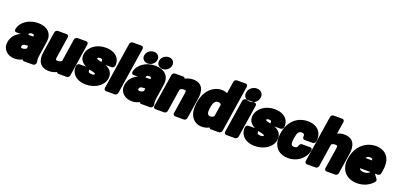

<svg xmlns="http://www.w3.org/2000/svg" viewBox="12 -1813 5969 2887"><g transform="rotate(20 2996.5 -370.0)"><path d="M276 -358C278 -362 280 -366 281 -370C283 -386 291 -396 323 -396C355 -396 360 -388 358 -360H333C314 -360 294 -360 276 -358ZM359 -576C283 -576 216 -555 163 -517C120 -487 76 -438 65 -370C63 -354 73 -332 96 -332H167C92 -301 33 -240 19 -148C15 -119 16 -93 24 -69C47 0 112 48 206 48C251 48 290 37 324 18C328 29 340 38 354 38H497C513 38 536 23 540 0L541 -8C542 -13 542 -19 541 -24C533 -50 533 -82 540 -128L574 -352C597 -500 498 -576 359 -576ZM237 -159C241 -188 258 -202 313 -202H333L327 -160C315 -147 293 -136 265 -136C241 -136 235 -147 237 -159Z M825 -142C796 -142 789 -148 795 -186L848 -528C850 -544 839 -566 816 -566H675C659 -566 636 -551 632 -528L579 -187C558 -51 611 48 755 48C800 48 838 38 875 19C879 28 891 38 905 38H1037C1053 38 1076 23 1080 0L1162 -528C1164 -544 1154 -566 1131 -566H990C974 -566 950 -551 946 -528L890 -165C878 -152 860 -142 825 -142Z M1451 -350C1430 -355 1410 -360 1396 -365C1370 -374 1372 -377 1372 -380C1374 -390 1379 -400 1411 -400C1448 -400 1453 -390 1450 -368C1450 -367 1449 -356 1451 -350ZM1318 -183C1328 -180 1336 -178 1347 -176C1369 -172 1384 -169 1394 -165C1423 -154 1421 -153 1420 -146C1419 -139 1414 -128 1373 -128C1329 -128 1317 -141 1319 -170C1319 -172 1319 -179 1318 -183ZM1258 -206H1154C1138 -206 1115 -191 1111 -168C1107 -141 1109 -114 1117 -88C1144 -2 1229 48 1343 48C1418 48 1484 28 1536 -7C1580 -37 1624 -84 1635 -152C1650 -251 1589 -305 1522 -330H1622C1638 -330 1662 -345 1666 -368C1671 -399 1667 -426 1659 -452C1630 -535 1547 -576 1439 -576C1366 -576 1302 -555 1251 -518C1210 -487 1169 -439 1159 -374C1145 -283 1201 -233 1258 -206Z M1806 38C1822 38 1845 23 1849 0L1965 -750C1967 -766 1957 -788 1934 -788H1793C1777 -788 1753 -773 1749 -750L1633 0C1631 16 1642 38 1665 38Z M2150 -358C2152 -362 2154 -366 2155 -370C2157 -386 2165 -396 2197 -396C2229 -396 2234 -388 2232 -360H2207C2188 -360 2168 -360 2150 -358ZM2233 -576C2157 -576 2090 -555 2037 -517C1994 -487 1950 -438 1939 -370C1937 -354 1947 -332 1970 -332H2041C1966 -301 1907 -240 1893 -148C1889 -119 1890 -93 1898 -69C1921 0 1986 48 2080 48C2125 48 2164 37 2198 18C2202 29 2214 38 2228 38H2371C2387 38 2410 23 2414 0L2415 -8C2416 -13 2416 -19 2415 -24C2407 -50 2407 -82 2414 -128L2448 -352C2471 -500 2372 -576 2233 -576ZM2111 -159C2115 -188 2132 -202 2187 -202H2207L2201 -160C2189 -147 2167 -136 2139 -136C2115 -136 2109 -147 2111 -159ZM2112 -568C2166 -568 2222 -606 2231 -667C2240 -727 2198 -766 2143 -766C2089 -766 2031 -729 2021 -667C2011 -604 2058 -568 2112 -568ZM2350 -566C2405 -566 2460 -607 2469 -667C2478 -727 2436 -766 2381 -766C2327 -766 2269 -729 2259 -667C2250 -606 2294 -566 2350 -566Z M2752 -386C2793 -386 2797 -381 2790 -337L2738 0C2736 16 2747 38 2770 38H2911C2927 38 2950 23 2954 0L3006 -336C3027 -469 2986 -576 2839 -576C2792 -576 2749 -563 2712 -543C2709 -554 2698 -566 2682 -566H2549C2533 -566 2510 -551 2506 -528L2424 0C2422 16 2432 38 2455 38H2596C2612 38 2636 23 2640 0L2696 -361C2709 -375 2726 -386 2752 -386Z M3315 18C3320 29 3331 38 3345 38H3472C3488 38 3512 23 3516 0L3632 -750C3634 -766 3623 -788 3600 -788H3459C3443 -788 3420 -773 3416 -750L3386 -556C3363 -568 3333 -576 3298 -576C3260 -576 3222 -567 3189 -551C3084 -502 3025 -394 3005 -268L3004 -258C2991 -173 3001 -98 3033 -44C3063 7 3117 48 3201 48C3244 48 3282 37 3315 18ZM3356 -359 3326 -169C3312 -152 3297 -142 3266 -142C3222 -142 3208 -178 3220 -258L3221 -268C3233 -348 3260 -386 3305 -386C3336 -386 3349 -376 3356 -359Z M3730 38C3746 38 3769 23 3773 0L3855 -528C3857 -544 3847 -566 3824 -566H3683C3667 -566 3643 -551 3639 -528L3557 0C3555 16 3566 38 3589 38ZM3751 -554C3689 -554 3641 -596 3652 -665C3662 -731 3722 -776 3785 -776C3848 -776 3895 -733 3884 -665C3873 -597 3814 -554 3751 -554Z M4154 -350C4133 -355 4113 -360 4099 -365C4073 -374 4075 -377 4075 -380C4077 -390 4082 -400 4114 -400C4151 -400 4156 -390 4153 -368C4153 -367 4152 -356 4154 -350ZM4021 -183C4031 -180 4039 -178 4050 -176C4072 -172 4087 -169 4097 -165C4126 -154 4124 -153 4123 -146C4122 -139 4117 -128 4076 -128C4032 -128 4020 -141 4022 -170C4022 -172 4022 -179 4021 -183ZM3961 -206H3857C3841 -206 3818 -191 3814 -168C3810 -141 3812 -114 3820 -88C3847 -2 3932 48 4046 48C4121 48 4187 28 4239 -7C4283 -37 4327 -84 4338 -152C4353 -251 4292 -305 4225 -330H4325C4341 -330 4365 -345 4369 -368C4374 -399 4370 -426 4362 -452C4333 -535 4250 -576 4142 -576C4069 -576 4005 -555 3954 -518C3913 -487 3872 -439 3862 -374C3848 -283 3904 -233 3961 -206Z M4348 -271 4346 -257C4340 -217 4340 -177 4345 -141C4362 -32 4440 48 4581 48C4654 48 4721 23 4770 -16C4815 -51 4861 -109 4872 -183C4874 -199 4864 -220 4841 -220H4709C4691 -220 4671 -206 4667 -185C4660 -155 4645 -142 4608 -142C4558 -142 4549 -173 4562 -257L4564 -271C4577 -354 4598 -386 4645 -386C4678 -386 4694 -367 4689 -332C4687 -316 4698 -294 4721 -294H4853C4869 -294 4891 -309 4895 -332C4901 -368 4900 -402 4892 -433C4869 -521 4792 -576 4676 -576C4492 -576 4375 -445 4348 -271Z M5175 -386C5216 -386 5220 -381 5213 -334L5161 0C5159 16 5170 38 5193 38H5334C5350 38 5373 23 5377 0L5429 -333C5450 -471 5404 -576 5255 -576C5215 -576 5179 -566 5148 -550L5179 -750C5181 -766 5170 -788 5147 -788H5006C4990 -788 4967 -773 4963 -750L4847 0C4845 16 4855 38 4878 38H5019C5035 38 5059 23 5063 0L5119 -364C5132 -378 5147 -386 5175 -386Z M5649 -180H5820C5796 -156 5767 -142 5721 -142C5681 -142 5660 -156 5649 -180ZM5889 -180H5935C5951 -180 5974 -195 5978 -218L5987 -278C5994 -320 5994 -360 5989 -396C5973 -501 5896 -576 5763 -576C5720 -576 5679 -567 5641 -552C5530 -506 5452 -401 5431 -265L5428 -246C5422 -207 5422 -169 5431 -134C5455 -28 5541 48 5682 48C5791 48 5877 3 5935 -63C5947 -77 5950 -97 5940 -110ZM5781 -352H5674C5688 -375 5704 -386 5733 -386C5768 -386 5779 -375 5781 -352Z"/></g></svg>

Font: Asimov Print
Style: EIt
Weight: 500
Designer: Google
Version: Version 2.000980; 2014